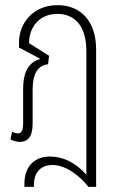

<svg xmlns="http://www.w3.org/2000/svg" viewBox="-20 -545 458 747"><path d="M75 182H112V174C112 129 135 97 185 97C239 97 295 144 324 182H354V-352C354 -466 291 -525 204 -525C108 -525 54 -454 54 -380V-360L135 -317L134 -315C95 -302 70 -272 70 -197V-68C70 -39 65 -26 49 -26C41 -26 34 -29 27 -33L21 -3C32 4 46 7 57 7C86 7 107 -10 107 -64V-196C107 -264 131 -291 167 -295L171 -328L93 -377C93 -441 135 -491 203 -491C270 -491 316 -445 316 -346V135C275 88 225 64 175 64C107 64 75 111 75 168Z"/></svg>

Font: Noto Sans Thai UI ExtCond ExtLt
Style: Regular
Weight: 200
Width: 2
Designer: Monotype Design Team
Foundry: Monotype Imaging Inc.
Version: Version 2.000